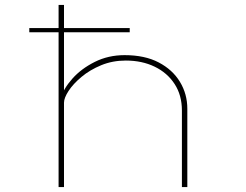

<svg xmlns="http://www.w3.org/2000/svg" viewBox="-20 -760 1001 780"><path d="M99 -629V-646H507V-629ZM218 0V-740H240V-364L226 -360Q238 -400 274 -440.5Q310 -481 365 -508.5Q420 -536 486 -536Q568 -536 624.5 -506.5Q681 -477 711 -427.5Q741 -378 741 -318V0H719V-311Q719 -373 689.5 -418.5Q660 -464 608.5 -489Q557 -514 491 -514Q437 -514 391 -495Q345 -476 311 -447.5Q277 -419 258.5 -390.5Q240 -362 240 -343V0H229Q214 0 211 0Q208 0 218 0Z"/></svg>

Font: Lexend Zetta Thin
Style: Regular
Weight: 250
Version: Version 1.007